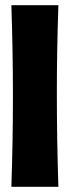

<svg xmlns="http://www.w3.org/2000/svg" viewBox="-20 -723 271 743"><path d="M206 -703Q200 -532 200 -362Q200 -181 206 0H24Q30 -175 30 -350Q30 -527 24 -703Z"/></svg>

Font: CAT Rhythmus
Style: Regular
Weight: 400
Designer: Peter Wiegel nach alter Vorlage
Foundry: Peter Wiegel
Version: 1.000